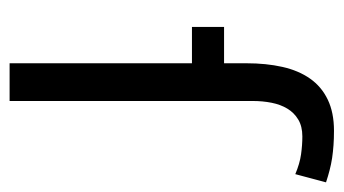

<svg xmlns="http://www.w3.org/2000/svg" viewBox="-178 -538 716 400"><g transform="rotate(90 180.0 -338.0)"><path d="M36.1 -446.8H111.8V-493.2Q111.8 -534.7 119.4 -568.4Q127 -602.1 143.8 -626Q160.6 -649.9 187.5 -662.8Q214.4 -675.8 252.4 -675.8Q268.6 -675.8 282.5 -674.8Q296.4 -673.8 309.3 -671.9Q322.3 -669.9 334.5 -666.7Q346.7 -663.6 359.9 -659.2L342.8 -595.2Q320.8 -604.5 301.5 -607.2Q282.2 -609.9 264.2 -609.9Q243.2 -609.9 229 -601.3Q214.8 -592.8 206.3 -578.6Q197.8 -564.5 194.1 -545.9Q190.4 -527.3 190.4 -506.8V0H111.8V-379.9H36.1Z"/></g></svg>

Font: PT Astra Sans
Style: Regular
Weight: 400
Designer: A.Korolkova, I. Chaeva
Foundry: ParaType Ltd
Version: Version 1.001; ttfautohint (v1.6)